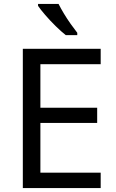

<svg xmlns="http://www.w3.org/2000/svg" viewBox="-20 -964 596 984"><path d="M496 0H97V-714H496V-635H187V-412H478V-334H187V-79H496ZM280 -944Q291 -922 307.5 -894.5Q324 -867 342.5 -841Q361 -815 376 -796V-784H317Q294 -802 265 -830.5Q236 -859 211.5 -887.5Q187 -916 175 -934V-944Z"/></svg>

Font: Noto Sans Phoenician
Style: Regular
Weight: 400
Designer: Monotype Design Team
Foundry: Monotype Imaging Inc.
Version: Version 2.001; ttfautohint (v1.8.4.7-5d5b)